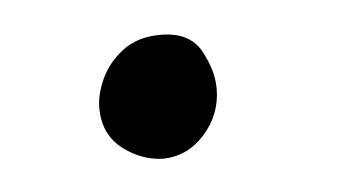

<svg xmlns="http://www.w3.org/2000/svg" viewBox="-26 -417 340 191"><g transform="rotate(-5 143.5 -321.5)"><path d="M130 -260Q108 -261 90 -275.5Q72 -290 72 -316Q72 -329 79 -344.5Q86 -360 101 -371.5Q116 -383 139 -383Q168 -383 179 -363Q190 -343 190 -325Q190 -299 172.5 -279.5Q155 -260 130 -260Z"/></g></svg>

Font: Playpen Sans
Style: Regular
Weight: 400
Designer: Laura Meseguer, Veronika Burian, José Scaglione, Kostas Bartsokas, Vera Evstafieva, Tom Grace, Yorlmar Campos
Foundry: TypeTogether
Version: Version 2.000